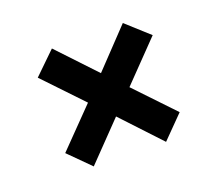

<svg xmlns="http://www.w3.org/2000/svg" viewBox="-77 -628 653 586"><g transform="rotate(-20 250.0 -335.5)"><path d="M371 -142 254 -267 138 -147 70 -215 188 -336 70 -460 141 -529 256 -407 371 -528 444 -462 323 -337 441 -213Z"/></g></svg>

Font: Ligconsolata
Style: Bold
Weight: 700
Monospace: yes
Designer: Raph Levien, Cyreal, Brenton Simpson
Foundry: Raph Levien, Cyreal, Google
Version: Version 3.001; ttfautohint (v1.8.2.53-6de2)